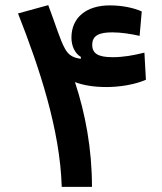

<svg xmlns="http://www.w3.org/2000/svg" viewBox="-20 -724 626 744"><path d="M219.2 0H336.4C336.4 -147.9 310.5 -284.7 270.5 -405.8C304.2 -393.1 345.2 -386.7 393.1 -386.7C442.4 -386.7 502.9 -396 545.4 -415L539.6 -520C495.6 -509.3 459 -502.4 416 -502.4C359.4 -502.4 337.4 -517.1 337.4 -550.3C337.4 -587.4 365.7 -598.6 415.5 -598.6C449.7 -598.6 488.8 -592.3 521 -585L529.3 -679.7C498.5 -693.4 454.6 -703.1 405.3 -703.1C315.4 -703.1 256.8 -656.7 256.8 -578.1C256.8 -544.4 271.5 -515.6 293.5 -503.4L293 -496.1C260.3 -500.5 245.1 -512.2 232.4 -534.2C212.4 -569.3 197.3 -624 167 -704.1L49.8 -671.9C132.3 -462.4 212.9 -221.2 219.2 0Z"/></svg>

Font: Cascadia Code PL SemiBold
Style: Regular
Weight: 600
Monospace: yes
Designer: Aaron Bell
Foundry: Saja Typeworks
Version: Version 2404.023